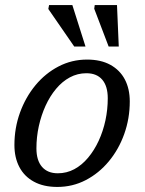

<svg xmlns="http://www.w3.org/2000/svg" viewBox="-20 -729 572 759"><path d="M324 -493.5Q378.5 -493.5 416.2 -472.8Q454 -452 473.5 -415Q493 -378 493 -328Q493 -260.5 471.2 -199.5Q449.5 -138.5 410.2 -91.2Q371 -44 319 -17Q267 10 206.5 10Q152 10 114 -10.8Q76 -31.5 56.5 -68.8Q37 -106 37 -155.5Q37 -223 59 -283.8Q81 -344.5 120 -391.8Q159 -439 211.2 -466.2Q263.5 -493.5 324 -493.5ZM208.5 -44Q243.5 -44 273.8 -60.2Q304 -76.5 328.2 -105.5Q352.5 -134.5 370 -172.2Q387.5 -210 396.8 -253.2Q406 -296.5 406 -340.5Q406 -388.5 384.2 -414Q362.5 -439.5 321.5 -439.5Q286.5 -439.5 256.2 -423.2Q226 -407 201.8 -378Q177.5 -349 160.2 -311.2Q143 -273.5 133.5 -230.5Q124 -187.5 124 -142.5Q124 -95 146 -69.5Q168 -44 208.5 -44ZM318 -545H273.5L171 -693.5L174 -709H266ZM449.5 -545H409.5L352.5 -694.5L354.5 -709H442.5Z"/></svg>

Font: Newsreader 10pt
Style: Italic
Weight: 400
Italic angle: -17°
Version: Version 1.003